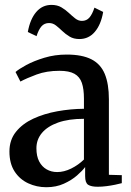

<svg xmlns="http://www.w3.org/2000/svg" viewBox="-20 -774 548 804"><path d="M174 10Q133.5 10 98 -6.5Q62.5 -23 41 -56.2Q19.5 -89.5 19.5 -139.5Q19.5 -188 46.8 -222Q74 -256 119.2 -277Q164.5 -298 219.8 -308Q275 -318 331.5 -318.5V-361.5Q331.5 -401 322.8 -426.8Q314 -452.5 291.8 -465Q269.5 -477.5 229 -477.5Q175 -477.5 133.2 -462Q91.5 -446.5 65.5 -432.5L45 -472.5Q58.5 -484.5 90.2 -501.8Q122 -519 165.8 -532.2Q209.5 -545.5 259.5 -545.5Q323.5 -545.5 362.5 -525.8Q401.5 -506 418.8 -464.2Q436 -422.5 436 -358V-42L490 -40.5V-7Q479 -4 462.2 -0.5Q445.5 3 426.2 5.5Q407 8 389 8Q362 8 349.2 -0.2Q336.5 -8.5 336.5 -36.5V-74.5Q325.5 -59.5 302.8 -39.5Q280 -19.5 247.5 -4.8Q215 10 174 10ZM219.5 -53.5Q248 -53.5 278 -68.2Q308 -83 331.5 -106V-276.5Q267.5 -276.5 223.2 -260.8Q179 -245 155.8 -217.5Q132.5 -190 132.5 -153Q132.5 -120 144 -98Q155.5 -76 175.2 -64.8Q195 -53.5 219.5 -53.5ZM96.5 -640Q106 -693.5 131.5 -723.5Q157 -753.5 195.5 -753.5Q220 -753.5 237.2 -743.2Q254.5 -733 268.2 -720Q282 -707 295 -696.8Q308 -686.5 323 -686.5Q342.5 -686.5 354.5 -700.5Q366.5 -714.5 375.5 -742L412 -724Q403 -671 377.2 -640.8Q351.5 -610.5 312.5 -610.5Q288.5 -610.5 271.5 -620.8Q254.5 -631 241 -644Q227.5 -657 214.5 -667.2Q201.5 -677.5 185.5 -677.5Q165.5 -677.5 153.5 -663.5Q141.5 -649.5 133 -622.5Z"/></svg>

Font: Merriweather 72pt Medium
Style: Regular
Weight: 500
Version: Version 2.100